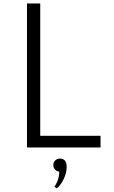

<svg xmlns="http://www.w3.org/2000/svg" viewBox="-20 -845 652 1100"><path d="M134.5 0V-825H210.5V-67H556V0ZM304.5 234.5 292 224.5Q303.5 209 311.2 187Q319 165 319.5 138.5Q305.5 137 295.5 126.5Q285.5 116 285.5 101.5Q285.5 85 296.2 74.2Q307 63.5 324.5 63.5Q342.5 63.5 352.2 75.5Q362 87.5 362 112.5Q362 144.5 345.2 180.2Q328.5 216 304.5 234.5Z"/></svg>

Font: Spartan Thin
Style: Regular
Weight: 400
Version: Version 1.004